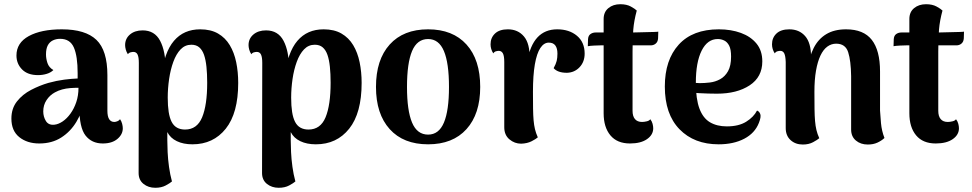

<svg xmlns="http://www.w3.org/2000/svg" viewBox="-20 -670 4607 910"><path d="M467 10Q415 10 385.5 -27.5Q356 -65 356 -161V-199L380 -194Q370 -139 342 -92.5Q314 -46 270 -18Q226 10 166 10Q109 10 71.5 -20Q34 -50 34 -108Q34 -156 60.5 -189.5Q87 -223 127.5 -244Q168 -265 209 -277Q249 -288 284.5 -292.5Q320 -297 348 -298V-323Q348 -404 330 -445Q312 -486 265 -486Q246 -486 230.5 -478.5Q215 -471 206.5 -455Q198 -439 198 -412Q198 -392 205 -371Q212 -350 233 -338Q221 -326 201.5 -320Q182 -314 160 -314Q111 -314 84.5 -341Q58 -368 58 -407Q58 -467 116.5 -499Q175 -531 273 -531Q385 -531 437 -481Q489 -431 489 -314V-145Q489 -92 522 -92Q527 -92 535.5 -95Q544 -98 549 -105Q556 -95 559 -83Q562 -71 562 -62Q562 -33 536.5 -11.5Q511 10 467 10ZM238 -79Q257 -81 277 -94.5Q297 -108 314 -131.5Q331 -155 341.5 -186Q352 -217 352 -254Q333 -254 313 -252.5Q293 -251 274.5 -246Q256 -241 240 -232Q216 -219 200.5 -195.5Q185 -172 185 -142Q185 -117 197.5 -96.5Q210 -76 238 -79Z M929 -531Q979 -531 1013.5 -511Q1048 -491 1069 -456Q1090 -421 1099.5 -375Q1109 -329 1109 -277Q1109 -134 1050 -60Q991 14 892 14Q849 14 818 -1Q787 -16 773 -44V-4Q773 18 774.5 51Q776 84 781 120.5Q786 157 795 190Q786 198 765.5 209Q745 220 716 220Q683 220 660 201.5Q637 183 637 150L638 -372Q638 -399 632 -411.5Q626 -424 612 -424Q607 -424 599 -422Q591 -420 586 -413Q579 -424 576 -435.5Q573 -447 573 -456Q573 -487 596 -506.5Q619 -526 656 -526Q713 -526 739 -476.5Q765 -427 765 -343V-297L744 -307Q751 -364 766 -406.5Q781 -449 804.5 -476.5Q828 -504 859 -517.5Q890 -531 929 -531ZM887 -458Q857 -458 836 -436Q815 -414 801.5 -377Q788 -340 781.5 -295.5Q775 -251 775 -207Q775 -168 779.5 -139.5Q784 -111 793.5 -92.5Q803 -74 819 -65Q835 -56 857 -56Q914 -56 938 -114Q962 -172 962 -278Q962 -320 958.5 -353.5Q955 -387 947 -410Q939 -433 924.5 -445.5Q910 -458 887 -458Z M1514 -531Q1564 -531 1598.5 -511Q1633 -491 1654 -456Q1675 -421 1684.5 -375Q1694 -329 1694 -277Q1694 -134 1635 -60Q1576 14 1477 14Q1434 14 1403 -1Q1372 -16 1358 -44V-4Q1358 18 1359.5 51Q1361 84 1366 120.5Q1371 157 1380 190Q1371 198 1350.5 209Q1330 220 1301 220Q1268 220 1245 201.5Q1222 183 1222 150L1223 -372Q1223 -399 1217 -411.5Q1211 -424 1197 -424Q1192 -424 1184 -422Q1176 -420 1171 -413Q1164 -424 1161 -435.5Q1158 -447 1158 -456Q1158 -487 1181 -506.5Q1204 -526 1241 -526Q1298 -526 1324 -476.5Q1350 -427 1350 -343V-297L1329 -307Q1336 -364 1351 -406.5Q1366 -449 1389.5 -476.5Q1413 -504 1444 -517.5Q1475 -531 1514 -531ZM1472 -458Q1442 -458 1421 -436Q1400 -414 1386.5 -377Q1373 -340 1366.5 -295.5Q1360 -251 1360 -207Q1360 -168 1364.5 -139.5Q1369 -111 1378.5 -92.5Q1388 -74 1404 -65Q1420 -56 1442 -56Q1499 -56 1523 -114Q1547 -172 1547 -278Q1547 -320 1543.5 -353.5Q1540 -387 1532 -410Q1524 -433 1509.5 -445.5Q1495 -458 1472 -458Z M2009 14Q1892 14 1827 -58Q1762 -130 1762 -258Q1762 -387 1827 -459Q1892 -531 2009 -531Q2126 -531 2191 -459Q2256 -387 2256 -258Q2256 -130 2191 -58Q2126 14 2009 14ZM2009 -32Q2060 -32 2084 -89Q2108 -146 2108 -258Q2108 -371 2084 -428Q2060 -485 2009 -485Q1957 -485 1933 -428Q1909 -371 1909 -258Q1909 -146 1933 -89Q1957 -32 2009 -32Z M2450 11Q2419 11 2394.5 -9.5Q2370 -30 2370 -67V-376Q2370 -405 2363.5 -417Q2357 -429 2344 -429Q2339 -429 2331 -427Q2323 -425 2318 -417Q2305 -437 2305 -460Q2305 -491 2326 -511Q2347 -531 2387 -531Q2435 -531 2463.5 -497Q2492 -463 2490 -392V-366L2478 -376Q2492 -455 2527.5 -493Q2563 -531 2621 -531Q2678 -531 2714.5 -500.5Q2751 -470 2751 -416Q2751 -377 2727 -351.5Q2703 -326 2667 -325Q2623 -325 2604 -347Q2615 -367 2618.5 -381.5Q2622 -396 2622 -416Q2622 -441 2612 -454.5Q2602 -468 2581 -468Q2558 -468 2541 -442.5Q2524 -417 2515 -365Q2506 -313 2506 -235Q2506 -188 2506.5 -155.5Q2507 -123 2509 -100Q2511 -77 2515.5 -58Q2520 -39 2529 -19Q2520 -11 2499.5 -0.5Q2479 10 2450 11Z M2966 10Q2905 10 2873 -28.5Q2841 -67 2841 -133V-580Q2841 -613 2863.5 -631.5Q2886 -650 2920 -650Q2950 -650 2970 -639Q2990 -628 2998 -620Q2985 -572 2981.5 -530Q2978 -488 2978 -426V-145Q2978 -119 2989.5 -105.5Q3001 -92 3023 -92Q3033 -92 3045.5 -95Q3058 -98 3062 -105Q3070 -95 3073 -83Q3076 -71 3076 -62Q3076 -31 3046.5 -10.5Q3017 10 2966 10ZM2766 -451 2767 -484Q2768 -501 2778.5 -508.5Q2789 -516 2803 -516H2977Q2981 -516 2998.5 -516.5Q3016 -517 3038.5 -517.5Q3061 -518 3078.5 -518.5Q3096 -519 3100 -520L3099 -488Q3098 -472 3088 -463.5Q3078 -455 3064 -455H2826Q2816 -455 2796 -454Q2776 -453 2766 -451Z M3386 14Q3270 14 3200.5 -57.5Q3131 -129 3131 -260Q3131 -386 3197 -458.5Q3263 -531 3387 -531Q3445 -531 3491.5 -514Q3538 -497 3565.5 -463.5Q3593 -430 3593 -379Q3593 -305 3533 -265.5Q3473 -226 3378 -226Q3338 -226 3292.5 -228.5Q3247 -231 3194 -244L3198 -285Q3219 -283 3241.5 -280Q3264 -277 3297 -276Q3319 -276 3344.5 -279Q3370 -282 3393 -294.5Q3416 -307 3430.5 -332.5Q3445 -358 3445 -402Q3445 -436 3436 -453.5Q3427 -471 3412.5 -478Q3398 -485 3382 -485Q3333 -485 3305.5 -430Q3278 -375 3278 -278Q3278 -201 3295 -155.5Q3312 -110 3345 -90.5Q3378 -71 3425 -71Q3481 -71 3516.5 -93Q3552 -115 3568 -146Q3579 -142 3583.5 -129Q3588 -116 3577 -88Q3558 -39 3507.5 -12.5Q3457 14 3386 14Z M3785 15Q3750 15 3727 -6Q3704 -27 3704 -63V-376Q3703 -405 3697 -417Q3691 -429 3678 -429Q3673 -429 3665 -427Q3657 -425 3652 -417Q3639 -437 3639 -460Q3639 -491 3660 -511Q3681 -531 3721 -531Q3768 -531 3796 -499Q3824 -467 3824 -401V-371L3807 -340Q3815 -400 3836.5 -442.5Q3858 -485 3896 -508Q3934 -531 3990 -531Q4073 -531 4112 -481Q4151 -431 4151 -331V-146Q4152 -124 4155.5 -86.5Q4159 -49 4172 -16Q4158 -3 4138.5 6Q4119 15 4093 15Q4059 15 4036.5 -4Q4014 -23 4014 -56V-309Q4013 -382 4000 -422.5Q3987 -463 3943 -463Q3920 -463 3901 -449Q3882 -435 3868.5 -406.5Q3855 -378 3847.5 -335Q3840 -292 3840 -235Q3840 -186 3840.5 -153Q3841 -120 3843 -96.5Q3845 -73 3849.5 -54Q3854 -35 3863 -15Q3854 -7 3833.5 4Q3813 15 3785 15Z M4415 10Q4354 10 4322 -28.5Q4290 -67 4290 -133V-580Q4290 -613 4312.5 -631.5Q4335 -650 4369 -650Q4399 -650 4419 -639Q4439 -628 4447 -620Q4434 -572 4430.5 -530Q4427 -488 4427 -426V-145Q4427 -119 4438.5 -105.5Q4450 -92 4472 -92Q4482 -92 4494.5 -95Q4507 -98 4511 -105Q4519 -95 4522 -83Q4525 -71 4525 -62Q4525 -31 4495.5 -10.5Q4466 10 4415 10ZM4215 -451 4216 -484Q4217 -501 4227.5 -508.5Q4238 -516 4252 -516H4426Q4430 -516 4447.5 -516.5Q4465 -517 4487.5 -517.5Q4510 -518 4527.5 -518.5Q4545 -519 4549 -520L4548 -488Q4547 -472 4537 -463.5Q4527 -455 4513 -455H4275Q4265 -455 4245 -454Q4225 -453 4215 -451Z"/></svg>

Font: Arima Thin
Style: Bold
Weight: 700
Version: Version 1.100